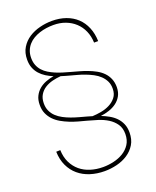

<svg xmlns="http://www.w3.org/2000/svg" viewBox="-172 -820 944 1160"><g transform="rotate(-20 300.0 -240.0)"><path d="M538.1 -210.4Q537.6 -177.7 524.4 -154.5Q511.2 -131.3 490.2 -116Q469.2 -100.6 442.4 -91.8Q415.5 -83 388.2 -79.6Q413.6 -69.8 437 -56.6Q460.4 -43.5 478 -25.4Q495.6 -7.3 506.1 16.8Q516.6 41 516.6 72.8Q516.6 117.7 497.1 149.7Q477.5 181.6 446 202.1Q414.6 222.7 375.5 232.2Q336.4 241.7 296.9 241.7Q247.6 241.7 204.8 228Q162.1 214.4 130.6 187.7Q99.1 161.1 80.6 121.8Q62 82.5 60.5 31.2L86.9 30.3Q88.4 75.7 105.2 110.4Q122.1 145 150.1 168.5Q178.2 191.9 215.8 203.6Q253.4 215.3 296.9 215.3Q330.1 215.3 364.3 207.5Q398.4 199.7 426.3 182.9Q454.1 166 471.7 139.2Q489.3 112.3 489.7 73.7Q490.2 35.2 472.2 9Q454.1 -17.1 426.3 -34.4Q398.4 -51.8 365 -62.3Q331.5 -72.8 300.3 -81.1Q275.4 -87.4 248.3 -95Q221.2 -102.5 194.8 -113Q168.5 -123.5 144.5 -137.2Q120.6 -150.9 102.5 -169.7Q84.5 -188.5 73.7 -212.9Q63 -237.3 63.5 -269Q63.5 -300.8 75.2 -324.2Q86.9 -347.7 106 -363.8Q125 -379.9 149.7 -389.4Q174.3 -398.9 201.2 -403.3Q177.2 -413.1 156.2 -426.3Q135.3 -439.5 119.4 -457.3Q103.5 -475.1 94.5 -498Q85.4 -521 85.4 -551.3Q85.4 -595.7 105.2 -627.9Q125 -660.2 156.7 -680.7Q188.5 -701.2 227.5 -710.9Q266.6 -720.7 305.7 -720.7Q355 -720.7 395.3 -706.3Q435.5 -691.9 464.4 -664.8Q493.2 -637.7 509.5 -598.6Q525.9 -559.6 527.3 -510.3H501Q499.5 -551.8 484.6 -585.7Q469.7 -619.6 443.6 -643.8Q417.5 -668 382.3 -681.2Q347.2 -694.3 305.7 -694.3Q283.2 -694.3 260.3 -691.2Q237.3 -688 215.8 -680.9Q194.3 -673.8 175.5 -662.8Q156.7 -651.9 142.6 -636Q128.4 -620.1 120.1 -599.4Q111.8 -578.6 111.8 -552.7Q111.8 -526.4 119.9 -505.9Q127.9 -485.4 142.3 -469.5Q156.7 -453.6 176 -441.9Q195.3 -430.2 216.8 -421.1Q238.3 -412.1 260.7 -405.3Q283.2 -398.4 304.7 -392.6Q329.1 -385.7 356 -378.4Q382.8 -371.1 408.7 -361.3Q434.6 -351.6 458.3 -338.6Q481.9 -325.7 499.8 -307.6Q517.6 -289.6 527.8 -265.6Q538.1 -241.7 538.1 -210.4ZM292 -374Q279.3 -377.4 266.8 -381.1Q254.4 -384.8 241.7 -388.7Q214.4 -386.7 187.5 -379.9Q160.6 -373 138.9 -359.4Q117.2 -345.7 103.8 -323.7Q90.3 -301.8 89.8 -270Q89.4 -241.7 99.4 -220Q109.4 -198.2 126.5 -182.1Q143.6 -166 166 -154.1Q188.5 -142.1 212.9 -133.3Q237.3 -124.5 262 -117.7Q286.6 -110.8 308.6 -105L340.3 -95.7Q366.7 -96.7 396.5 -102.1Q426.3 -107.4 451.7 -120.4Q477.1 -133.3 494.1 -154.8Q511.2 -176.3 511.7 -209Q512.2 -236.8 502 -258.1Q491.7 -279.3 474.4 -295.9Q457 -312.5 434.3 -324.5Q411.6 -336.4 387 -345.7Q362.3 -355 337.6 -361.6Q313 -368.2 292 -374Z"/></g></svg>

Font: TypoPRO Roboto Mono
Style: Regular
Weight: 250
Designer: Google
Version: Version 2.000986; 2015; ttfautohint (v1.3)